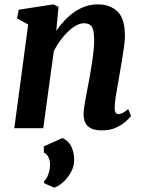

<svg xmlns="http://www.w3.org/2000/svg" viewBox="-20 -587 656 879"><path d="M237.5 -445.5Q255 -471.5 276 -493.8Q297 -516 321 -532.5Q345 -549 371.8 -558Q398.5 -567 428 -567Q483 -567 517.5 -534.8Q552 -502.5 552 -421Q552 -403.5 547.8 -372.5Q543.5 -341.5 537.8 -307.8Q532 -274 527.5 -247Q523.5 -222 518.2 -194Q513 -166 509.2 -140Q505.5 -114 505 -94Q505 -76.5 510 -70.5Q515 -64.5 521.5 -64.5Q530.5 -64.5 540.8 -69.5Q551 -74.5 567 -87.5L580 -56.5Q575.5 -49.5 558.5 -33.5Q541.5 -17.5 513.5 -3.8Q485.5 10 447 10Q412 10 393.8 -0.8Q375.5 -11.5 369 -28.5Q362.5 -45.5 362.5 -65Q363 -77.5 365.2 -95.2Q367.5 -113 371.5 -133.8Q375.5 -154.5 379.5 -176.2Q383.5 -198 387.5 -218Q391 -238.5 395.2 -262.5Q399.5 -286.5 403 -311.8Q406.5 -337 409 -361.2Q411.5 -385.5 411 -407Q410.5 -436.5 405.8 -452.2Q401 -468 390.5 -474.2Q380 -480.5 363.5 -480.5Q346.5 -480.5 328.2 -470.2Q310 -460 291.8 -442.8Q273.5 -425.5 256.8 -402.5Q240 -379.5 226.5 -354L178 0H45.5L109 -475L58 -502.5L65.5 -542.5L224.5 -567L248 -555.5ZM228.5 272 182 252V241.5Q193 234 201.5 210Q210 186 209 162Q208.5 146 201.5 132.2Q194.5 118.5 180.5 111V83L266 45Q294.5 58 306.8 84.5Q319 111 319.5 142Q320.5 173.5 304.8 201.5Q289 229.5 267.5 248.2Q246 267 228.5 272Z"/></svg>

Font: Merriweather 20pt
Style: Bold Italic
Weight: 700
Italic angle: -7.8°
Version: Version 2.101